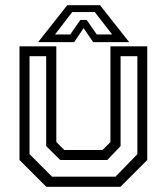

<svg xmlns="http://www.w3.org/2000/svg" viewBox="-20 -718 641 738"><path d="M158 0 55 -103V-540H196.5V-172L227 -141.5H374L404.5 -172V-540H546V-103L443 0ZM180 -39H424L508 -125.5V-502H443.5V-156.5L392.5 -103H211.5L157.5 -156.5V-502H93.5V-125.5ZM238.5 -698H364.5L476.5 -556H338L301.5 -610L265 -556H126.5ZM257.5 -671.5 191.5 -585.5H250L289 -641.5H313L352 -585.5H411L344.5 -671.5Z"/></svg>

Font: Tourney Thin
Style: Regular
Weight: 400
Version: Version 1.015